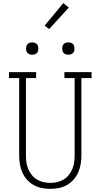

<svg xmlns="http://www.w3.org/2000/svg" viewBox="-20 -1194 640 1222"><path d="M300 8Q272 8 245 2.5Q218 -3 194 -16.5Q170 -30 151.5 -51Q133 -72 122 -97Q111 -122 106.5 -149.5Q102 -177 102 -205V-697H37V-735H210V-697H145V-205Q145 -183 148 -161Q151 -139 159.5 -118.5Q168 -98 182 -80.5Q196 -63 215 -51.5Q234 -40 256 -35Q278 -30 300 -30Q322 -30 344 -35Q366 -40 385 -51.5Q404 -63 418 -80.5Q432 -98 440.5 -118.5Q449 -139 452 -161Q455 -183 455 -205V-697H390V-735H563V-697H498V-205Q498 -177 493.5 -149.5Q489 -122 478 -97Q467 -72 448.5 -51Q430 -30 406 -16.5Q382 -3 355 2.5Q328 8 300 8ZM415 -846Q407 -846 399.5 -848Q392 -850 386 -856Q380 -862 378 -869.5Q376 -877 376 -885Q376 -893 378 -900.5Q380 -908 386 -914Q392 -920 399.5 -922Q407 -924 415 -924Q423 -924 430.5 -922Q438 -920 444 -914Q450 -908 452 -900.5Q454 -893 454 -885Q454 -877 452 -869.5Q450 -862 444 -856Q438 -850 430.5 -848Q423 -846 415 -846ZM185 -846Q177 -846 169.5 -848Q162 -850 156 -856Q150 -862 148 -869.5Q146 -877 146 -885Q146 -893 148 -900.5Q150 -908 156 -914Q162 -920 169.5 -922Q177 -924 185 -924Q193 -924 200.5 -922Q208 -920 214 -914Q220 -908 222 -900.5Q224 -893 224 -885Q224 -877 222 -869.5Q220 -862 214 -856Q208 -850 200.5 -848Q193 -846 185 -846ZM293 -1009 264 -1031 383 -1174 418 -1146Z"/></svg>

Font: Iosevka Etoile Extralight
Style: Regular
Weight: 200
Designer: Belleve Invis
Foundry: Belleve Invis
Version: Version 22.1.2; ttfautohint (v1.8.4)